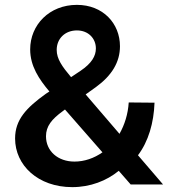

<svg xmlns="http://www.w3.org/2000/svg" viewBox="-20 -758 694 789"><path d="M277 11C351 11 418 -15 468 -56L517 0H650L547 -120C590 -177 612 -253 615 -336L509 -337C506 -289 492 -245 471 -208L332 -370L374 -400C440 -448 473 -503 473 -568C473 -662 403 -738 296 -738C183 -738 104 -656 104 -555C104 -486 141 -432 183 -382L169 -373C88 -315 42 -266 42 -189C42 -79 136 11 277 11ZM169 -198C169 -239 192 -268 239 -302L247 -308L401 -132C367 -108 327 -94 286 -94C218 -94 169 -137 169 -198ZM213 -553C213 -599 247 -633 296 -633C343 -633 374 -600 374 -559C374 -528 357 -498 311 -467L272 -441C235 -485 213 -516 213 -553Z"/></svg>

Font: Wafeq Semi Bold
Style: Regular
Weight: 600
Designer: Rasmus Andersson & Azza Alameddine
Foundry: Google & TypeTogether
Version: Version 3.000;January 28, 2025;FontCreator 15.0.0.3014 64-bi